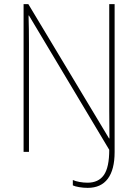

<svg xmlns="http://www.w3.org/2000/svg" viewBox="-20 -734 668 928"><path d="M404 174Q383 174 362.5 170.5Q342 167 332 162V136Q345 142 364.5 145.5Q384 149 403 149Q456 149 482 112Q508 75 508 -10L120 -659H118Q119 -624 119.5 -593Q120 -562 120 -521V0H94V-714H117L507 -65H509Q508 -138 508 -199V-714H534V1Q534 86 501 130Q468 174 404 174Z"/></svg>

Font: Noto Sans Myanmar SemiCondensed Thin
Style: Regular
Weight: 100
Width: 4
Designer: Monotype Design Team
Foundry: Monotype Imaging Inc.
Version: Version 2.107; ttfautohint (v1.8.4.7-5d5b)